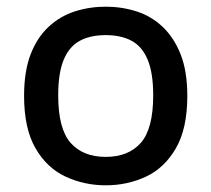

<svg xmlns="http://www.w3.org/2000/svg" viewBox="-20 -542 632 574"><path d="M296 12Q232 12 176 -14Q120 -40 86 -99Q52 -158 52 -255Q52 -329 71.5 -379.5Q91 -430 125.5 -462Q160 -494 204 -508Q248 -522 296 -522Q344 -522 388 -508Q432 -494 466 -462Q500 -430 520 -379.5Q540 -329 540 -255Q540 -158 506 -99Q472 -40 416.5 -14Q361 12 296 12ZM296 -73Q364 -73 401 -115Q438 -157 438 -257Q438 -324 421.5 -363.5Q405 -403 373.5 -420Q342 -437 296 -437Q250 -437 218.5 -420Q187 -403 170.5 -363.5Q154 -324 154 -257Q154 -157 191 -115Q228 -73 296 -73Z"/></svg>

Font: AR One Sans Medium
Style: Regular
Weight: 500
Designer: Niteesh Yadav
Foundry: Niteesh Yadav
Version: Version 1.001;gftools[0.9.33]